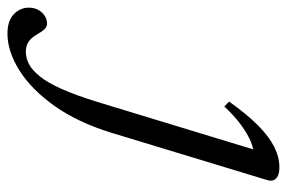

<svg xmlns="http://www.w3.org/2000/svg" viewBox="-360 -348 751 502"><g transform="rotate(90 15.0 -96.5)"><path d="M111 -14Q84 74.5 40.8 135.5Q-2.5 196.5 -52.5 227.8Q-102.5 259 -148.5 259Q-182 259 -199.2 242.5Q-216.5 226 -216.5 203Q-216.5 183 -204 169.2Q-191.5 155.5 -174.5 155.5Q-167 155.5 -160.8 161.5Q-154.5 167.5 -146 182.5Q-137.5 197.5 -126.5 204.2Q-115.5 211 -102 211Q-85 211 -69 202.8Q-53 194.5 -36.5 174Q-20 153.5 -3.8 117Q12.5 80.5 30 24L158 -396.5L171.5 -385Q156 -386 135.2 -377.8Q114.5 -369.5 90.8 -352.2Q67 -335 42 -308L29 -320.5Q62.5 -367.5 91.5 -396.2Q120.5 -425 147.5 -438.5Q174.5 -452 200.5 -452Q215 -452 223.2 -448Q231.5 -444 234.5 -437Q237.5 -430 234 -419Z"/></g></svg>

Font: Newsreader 28pt
Style: Italic
Weight: 400
Italic angle: -17°
Version: Version 1.003